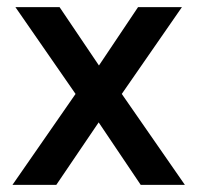

<svg xmlns="http://www.w3.org/2000/svg" viewBox="-20 -520 555 540"><path d="M15 0 192.5 -255.8 23.3 -500H147.5L258.3 -335.8L368.3 -500H491.7L322.5 -255.8L500 0H375.8L257.5 -175.8L138.3 0Z"/></svg>

Font: Funnel Sans Light Medium
Style: Regular
Weight: 500
Version: Version 1.000